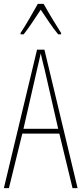

<svg xmlns="http://www.w3.org/2000/svg" viewBox="-20 -970 420 990"><path d="M205 -950H175C151 -906 107 -831 86 -800V-793H102C129 -826 165 -883 190 -920C217 -880 251 -827 280 -793H295V-800C282 -819 231 -903 205 -950ZM354 0H380L209 -714H171L0 0H26L95 -281H286ZM210 -612 280 -306H101L171 -612C179 -646 184 -666 190 -695C196 -666 202 -645 210 -612Z"/></svg>

Font: Noto Sans Bengali ExtraCondensed Thin
Style: Regular
Weight: 100
Width: 2
Designer: Joana Ranito - Universal Thirst; Jelle Bosma - Monotype Design Team
Foundry: Universal Thirst ehf.
Version: Version 3.000